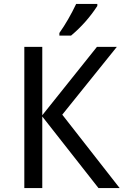

<svg xmlns="http://www.w3.org/2000/svg" viewBox="-20 -951 640 971"><path d="M585 0H478L193.8 -361.8V0H103V-713.9H193.8V-368.2L470.2 -713.9H570.8L294.9 -371.1ZM280.3 -784.2Q326.2 -849.1 365.2 -931.2H472.2V-920.9Q417.5 -836.4 339.4 -771H280.3Z"/></svg>

Font: Apple Sans Adjectives
Style: Regular
Weight: 400
Monospace: yes
Foundry: Apple Sans Adjectives
Version: Version 0.01